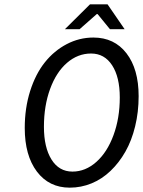

<svg xmlns="http://www.w3.org/2000/svg" viewBox="-20 -843 652 875"><path d="M275.9 -710 390.1 -823.2H470.2L547.9 -710H481L424.8 -778.8H420.9L342.8 -710ZM297.9 12.2Q203.6 12.2 148.2 -61Q92.8 -134.3 92.8 -259.8Q92.8 -350.6 117.4 -428.2Q142.1 -505.9 184.3 -558.8Q226.6 -611.8 283.9 -641.8Q341.3 -671.9 405.8 -671.9Q501 -671.9 556.4 -600.1Q611.8 -528.3 611.8 -404.8Q611.8 -332.5 595.9 -267.3Q580.1 -202.1 551.3 -151.6Q522.5 -101.1 483.6 -64Q444.8 -26.9 397.2 -7.3Q349.6 12.2 297.9 12.2ZM310.1 -61Q369.6 -61 419.2 -105.2Q468.8 -149.4 497.3 -227.1Q525.9 -304.7 525.9 -398.9Q525.9 -491.7 491 -545.4Q456.1 -599.1 395 -599.1Q334.5 -599.1 285.4 -556.6Q236.3 -514.2 208.3 -437.5Q180.2 -360.8 180.2 -265.1Q180.2 -171.4 214.6 -116.2Q249 -61 310.1 -61Z"/></svg>

Font: Office Code Pro Italic
Style: Regular
Weight: 400
Italic angle: -9°
Designer: Nathan Rutzky & Paul D. Hunt
Foundry: Adobe Systems Incorporated
Version: Version 1.004;PS 001.004;hotconv 1.0.70;makeotf.lib2.5.58329